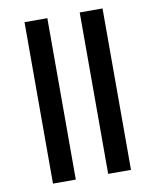

<svg xmlns="http://www.w3.org/2000/svg" viewBox="-85 -825 721 890"><g transform="rotate(-10 275.5 -380.0)"><path d="M91.8 0V-759.8H199.2V0ZM351.6 0V-759.8H459V0Z"/></g></svg>

Font: Open Sans
Style: Bold
Weight: 700
Designer: Monotype Design Team
Foundry: Monotype Imaging Inc.
Version: Version 3.000; ttfautohint (v1.8.4)